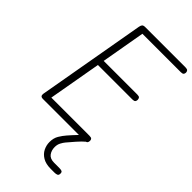

<svg xmlns="http://www.w3.org/2000/svg" viewBox="-388 -1078 1526 1526"><g transform="rotate(45 375.0 -315.0)"><path d="M66.5 -32 227 -944.5Q230 -961.5 237 -970.2Q244 -979 265.5 -979H717Q736.5 -979 743 -971.2Q749.5 -963.5 749.5 -952Q749.5 -940 743 -932.8Q736.5 -925.5 717 -925.5H286L221 -555.5H599Q618.5 -555.5 624.8 -547.8Q631 -540 631 -527Q631 -515.5 624.8 -507.8Q618.5 -500 599 -500H211.5L133 -55H561Q581 -55 587.2 -48.2Q593.5 -41.5 593.5 -29.5Q593.5 -16.5 587.2 -8.2Q581 0 561 0H94.5Q76.5 0 70.2 -8.2Q64 -16.5 66.5 -32ZM529.5 349Q474.5 349 439.5 328Q404.5 307 388.2 274Q372 241 372 205Q372 160.5 391.2 128.5Q410.5 96.5 432.5 71.5Q443.5 58.5 462.5 37.8Q481.5 17 501.2 -3.5Q521 -24 533.5 -34.5Q545 -43 549.2 -44Q553.5 -45 560 -45Q570 -45 577 -37.5Q584 -30 585 -20.5Q586 -11 578 -4Q550.5 19 519 55Q487.5 91 464 119Q453 132 441.2 154Q429.5 176 429.5 204Q429.5 241.5 449.2 268.5Q469 295.5 514.5 295.5H572.5Q590 295.5 600.8 299.5Q611.5 303.5 611.5 321Q611.5 339.5 600 344.2Q588.5 349 572.5 349Z"/></g></svg>

Font: Edu QLD Hand
Style: Regular
Weight: 400
Designer: Tina and Corey Anderson, Eben Sorkin
Foundry: Sorkin Type Co.
Version: Version 2.000